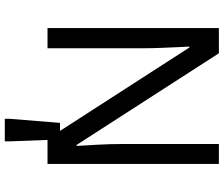

<svg xmlns="http://www.w3.org/2000/svg" viewBox="-86 -846 932 800"><g transform="rotate(-90 380.0 -446.0)"><path d="M663 0H558L176 -593H172Q174 -558 177 -506Q180 -454 180 -399V0H97V-714H201L582 -123H586Q585 -139 583.5 -171Q582 -203 580.5 -241Q579 -279 579 -311V-714H663ZM199 -662 191 -872V-892H285V-872L268 -662Z"/></g></svg>

Font: Noto Sans Tifinagh
Style: Regular
Weight: 400
Designer: JamraPatel
Foundry: JamraPatel LLC
Version: Version 2.004; ttfautohint (v1.8.4.7-5d5b)